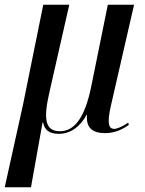

<svg xmlns="http://www.w3.org/2000/svg" viewBox="-52 -556 612 812"><path d="M-32 236H79L128 -38H130C137 -4 159 10 197 10C246 10 287 -20 314 -70H316C311 -15 340 7 392 7C429 7 461 -5 493 -28L490 -37C466 -21 444 -11 431 -11C409 -11 399 -31 417 -109L515 -536H404L334 -191C307 -57 262 -1 202 -1C140 -1 130 -49 157 -166L241 -536H131L45 -112Z"/></svg>

Font: Noto Serif Display Condensed Medium
Style: Italic
Weight: 500
Width: 3
Italic angle: -12°
Designer: Monotype Design Team
Foundry: Monotype Imaging Inc.
Version: Version 2.009